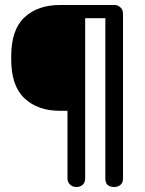

<svg xmlns="http://www.w3.org/2000/svg" viewBox="-20 -751 581 771"><path d="M221 -731H439Q453 -731 463.5 -721.5Q474 -712 474 -696V-34Q474 -17 463.5 -8.5Q453 0 439 0Q403 0 403 -34V-678H322V-35Q322 -18 312 -9Q302 0 287 0Q272 0 261.5 -9.5Q251 -19 251 -35V-306H221Q132 -306 78.5 -356Q25 -406 25 -513V-525Q25 -632 78.5 -681.5Q132 -731 221 -731Z"/></svg>

Font: AkaAcidDosis
Style: SemiBold
Weight: 600
Designer: Edgar Tolentino, Pablo Impallari, Igino Marini, Cyberella
Foundry: Edgar Tolentino, Pablo Impallari, Igino Marini, Cyberella
Version: Version 1.007